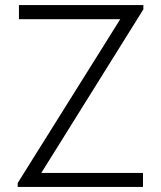

<svg xmlns="http://www.w3.org/2000/svg" viewBox="-20 -740 638 760"><path d="M546 0V-55.5H143.5L547.5 -703V-720H55V-664H456L50 -15.5V0Z"/></svg>

Font: Hauora Light
Style: Regular
Weight: 300
Designer: Wayne Shih
Foundry: WCYS
Version: Version 1.001;hotconv 1.0.109;makeotfexe 2.5.65596